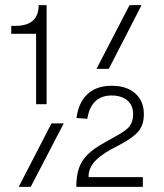

<svg xmlns="http://www.w3.org/2000/svg" viewBox="-20 -730 640 750"><path d="M121 -323V-598H24V-629H40Q131 -629 131 -710H162V-323ZM357 -461 486 -710H533L405 -461ZM53 0 181 -248H229L100 0ZM278 0Q278 -42 288 -72Q298 -102 322 -126Q346 -150 390 -174L429 -196Q474 -220 487 -238Q500 -256 500 -284Q500 -319 477 -338Q454 -357 416 -357Q336 -357 321 -266L279 -269Q286 -328 321 -361.5Q356 -395 416 -395Q475 -395 508.5 -365Q542 -335 542 -284Q542 -241 519.5 -215.5Q497 -190 447 -164L413 -146Q366 -120 345.5 -94Q325 -68 326 -38H538V0Z"/></svg>

Font: Geist Mono ExtraLight
Style: Regular
Weight: 200
Monospace: yes
Designer: Basement.studio, Andrés Briganti, Mateo Zaragoza
Foundry: Basement.studio, Vercel, Andrés Briganti, Guido Ferreyra, Mateo Zaragoza
Version: Version 1.500; ttfautohint (v1.8.4.7-5d5b)